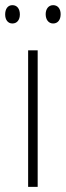

<svg xmlns="http://www.w3.org/2000/svg" viewBox="-33 -724 255 744"><path d="M-13 -668C-13 -648 -3 -633 15 -633C33 -633 44 -647 44 -668C44 -690 33 -704 15 -704C-3 -704 -13 -689 -13 -668ZM144 -669C144 -648 155 -633 173 -633C191 -633 202 -647 202 -669C202 -690 191 -704 173 -704C155 -704 144 -689 144 -669ZM113 0V-529H76V0Z"/></svg>

Font: Noto Sans Devanagari UI Condensed ExtraLight
Style: Regular
Weight: 200
Width: 3
Designer: Jelle Bosma - Monotype Design Team
Foundry: Monotype Imaging Inc.
Version: Version 2.004